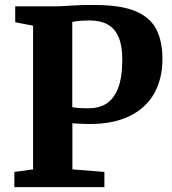

<svg xmlns="http://www.w3.org/2000/svg" viewBox="-20 -769 707 789"><path d="M116 -73V-663.5L42.5 -677.5V-743H199.5Q224 -743 247.8 -744.5Q271.5 -746 300.5 -747.5Q329.5 -749 368.5 -748.5Q477 -748.5 537.5 -722.8Q598 -697 622.8 -647.8Q647.5 -598.5 647.5 -527.5Q647.5 -443.5 612.8 -383.5Q578 -323.5 511.5 -291.5Q445 -259.5 351 -259.5Q336 -259.5 320.5 -260Q305 -260.5 293.5 -261.2Q282 -262 277.5 -262.5V-73L409 -62.5V0H39V-62.5ZM277 -328.5Q286 -326.5 303.8 -325.2Q321.5 -324 347.5 -324Q385.5 -324 415.8 -342.2Q446 -360.5 464.2 -404.2Q482.5 -448 482.5 -524.5Q482.5 -581 467.5 -616.2Q452.5 -651.5 422.8 -668.2Q393 -685 347 -685Q328.5 -685 316 -684Q303.5 -683 294.5 -681.8Q285.5 -680.5 277 -679Z"/></svg>

Font: Merriweather 20pt ExtraBold
Style: Regular
Weight: 800
Version: Version 2.100